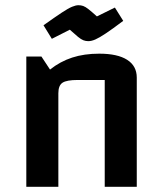

<svg xmlns="http://www.w3.org/2000/svg" viewBox="-20 -717 620 737"><path d="M81 0V-500H139L172 -450Q211 -481 257 -496Q303 -511 361 -511Q431 -511 468 -487.5Q505 -464 505 -419V0H382V-410H278Q236 -410 220 -399.5Q204 -389 204 -359V0ZM319 -559Q309 -559 300 -562.5Q291 -566 279.5 -575.5Q268 -585 248 -603L179 -568L147 -620Q192 -652 217 -668.5Q242 -685 256.5 -691Q271 -697 281 -697Q291 -697 299.5 -694Q308 -691 320 -681.5Q332 -672 352 -654L421 -688L453 -637Q412 -606 386.5 -589Q361 -572 346 -565.5Q331 -559 319 -559Z"/></svg>

Font: Changa Medium
Style: Regular
Weight: 500
Designer: Eduardo Rodriguez Tunni
Foundry: Eduardo Rodriguez Tunni
Version: Version 3.003